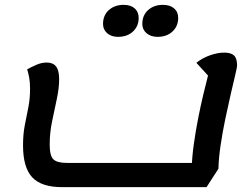

<svg xmlns="http://www.w3.org/2000/svg" viewBox="-20 -747 1034 792"><path d="M236 25Q151 25 113 -15.5Q75 -56 75 -147Q75 -194 82.5 -231.5Q90 -269 97 -304.5Q104 -340 104 -381Q104 -407 100.5 -426.5Q97 -446 92 -461Q112 -472 132 -480.5Q152 -489 173 -489Q199 -489 211.5 -472.5Q224 -456 224 -421Q224 -384 214.5 -339.5Q205 -295 195 -247Q185 -199 185 -151Q185 -104 200.5 -89.5Q216 -75 256 -75H793L771 -55Q772 -99 779.5 -152.5Q787 -206 797.5 -259.5Q808 -313 819 -358.5Q830 -404 837.5 -433Q845 -462 846 -466L852 -420L790 -488Q815 -508 846.5 -519Q878 -530 905 -530Q933 -530 945.5 -518Q958 -506 958 -477Q958 -470 950.5 -438.5Q943 -407 932 -359.5Q921 -312 909.5 -257Q898 -202 890 -148Q882 -94 881 -51L832 25ZM630 -595Q602 -595 584.5 -610Q567 -625 567 -648Q567 -684 591 -705.5Q615 -727 652 -727Q681 -727 698 -712.5Q715 -698 715 -673Q715 -639 691.5 -617Q668 -595 630 -595ZM467 -595Q439 -595 422 -610Q405 -625 405 -648Q405 -684 429 -705.5Q453 -727 490 -727Q519 -727 535.5 -712.5Q552 -698 552 -673Q552 -639 528.5 -617Q505 -595 467 -595Z"/></svg>

Font: Lemonada
Style: Regular
Weight: 400
Designer: Mohamed Gaber (Arabic), Eduardo Tunni (Latin)
Foundry: Kief Type Foundry
Version: Version 4.005